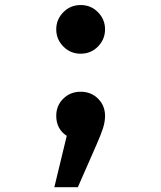

<svg xmlns="http://www.w3.org/2000/svg" viewBox="-20 -563 655 779"><path d="M307.2 -542.6Q349.2 -542.6 377.7 -513.3Q406.2 -484.1 406.2 -444.1Q406.2 -403.6 377.7 -374.4Q349.2 -345.1 307.2 -345.1Q265.6 -345.1 236.9 -374.4Q208.2 -403.6 208.2 -444.1Q208.2 -484.1 236.9 -513.3Q265.6 -542.6 307.2 -542.6ZM307.2 -190.8Q349.7 -190.8 377.9 -162.6Q406.2 -134.4 406.2 -92.8Q406.2 -67.7 397.4 -41.3Q388.7 -14.9 371.3 24.6L295.9 196.4H200.5L250.8 -11.8Q208.2 -39.5 208.2 -93.3Q208.2 -134.4 236.7 -162.6Q265.1 -190.8 307.2 -190.8Z"/></svg>

Font: Fira Code SemiBold
Style: Regular
Weight: 600
Designer: Carrois Corporate, Edenspiekermann AG, Nikita Prokopov
Foundry: Carrois Corporate, Edenspiekermann AG, Nikita Prokopov
Version: Version 6.002